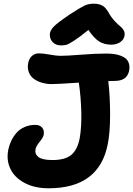

<svg xmlns="http://www.w3.org/2000/svg" viewBox="-20 -1034 716 1032"><path d="M307.1 -790Q279.8 -790 262.9 -807.9Q246.1 -825.7 248 -852.1Q249.5 -870.6 268.3 -890.4Q287.1 -910.2 353 -955.1Q409.2 -991.7 432.1 -1002.9Q455.1 -1014.2 482.9 -1014.2Q513.7 -1014.2 531.7 -1002.9Q549.8 -991.7 564 -965.8Q578.1 -940.4 596.7 -920.7Q615.2 -900.9 627 -891.8Q638.7 -882.8 645.5 -869.9Q652.3 -856.9 648.9 -839.8Q644.5 -819.3 624.8 -806.6Q605 -793.9 578.1 -793.9Q540.5 -793.9 513.2 -811Q485.8 -828.1 455.1 -873Q407.2 -834 377.9 -815.2Q348.6 -796.4 336.7 -793.2Q324.7 -790 307.1 -790ZM241.2 -22Q165.5 -22 111.6 -51Q57.6 -80.1 35.4 -127.4Q13.2 -174.8 24.9 -231Q30.3 -256.3 41.3 -278.8Q52.2 -301.3 69.3 -320.6Q86.4 -339.8 112.3 -351.3Q138.2 -362.8 168.9 -362.8Q195.3 -362.8 207.3 -347.2Q219.2 -331.5 214.8 -309.1Q211.9 -294.4 193.1 -271.7Q174.3 -249 170.9 -231.9Q166 -206.1 186.8 -189.9Q207.5 -173.8 262.2 -173.8Q329.6 -173.8 362.8 -201.2Q396 -228.5 408.2 -290Q418.9 -350.6 417 -430.9Q415 -511.2 403.8 -589.8Q287.6 -582 255.9 -582Q231.9 -582 208.7 -588.4Q185.5 -594.7 165.5 -607.7Q145.5 -620.6 135.7 -643.8Q126 -667 131.8 -696.8Q137.2 -720.2 152.1 -733.6Q167 -747.1 189 -747.1Q211.4 -747.1 247.8 -740.5Q284.2 -733.9 304.2 -733.9Q339.8 -733.9 415.8 -740Q491.7 -746.1 549.8 -746.1Q571.8 -746.1 590.1 -743.9Q608.4 -741.7 626.5 -735.4Q644.5 -729 656.2 -719Q668 -709 673.1 -692.1Q678.2 -675.3 673.8 -652.8Q662.1 -599.1 597.2 -599.1Q573.2 -599.1 562 -598.1Q571.8 -516.1 571.8 -418.2Q571.8 -320.3 559.1 -258.8Q512.7 -22 241.2 -22Z"/></svg>

Font: Shantell Sans Bouncy
Style: Bold Italic
Weight: 700
Italic angle: -11.31°
Designer: Stephen Nixon, Anya Danilova, Shantell Martin
Foundry: Arrow Type
Version: Version 1.006;[9816181b4]